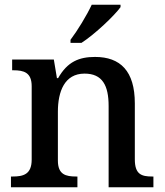

<svg xmlns="http://www.w3.org/2000/svg" viewBox="-20 -786 691 806"><path d="M276 -619V-606H322C378 -642 461 -721 486 -756V-766H365C344 -721 305 -657 276 -619ZM26 0H305V-45H300C256 -45 223 -53 223 -112V-317C223 -402 251 -477 335 -477C410 -477 436 -427 436 -341V0H624V-45H619C574 -45 546 -54 546 -117V-352C546 -488 485 -547 379 -547C312 -547 263 -527 224 -458H219L206 -536H31V-491H36C80 -491 113 -482 113 -424V-116C113 -54 78 -45 33 -45H26Z"/></svg>

Font: Noto Serif Malayalam Medium
Style: Regular
Weight: 500
Designer: Indian type Foundry, Jelle Bosma, Monotype Design Team
Foundry: Monotype Imaging Inc.
Version: Version 2.104